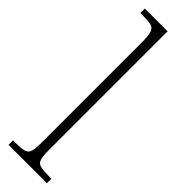

<svg xmlns="http://www.w3.org/2000/svg" viewBox="-263 -758 757 757"><g transform="rotate(45 115.0 -380.0)"><path d="M8 0V-25H19Q52 -25 68 -29Q84 -33 89 -48.5Q94 -64 94 -98V-660Q94 -695 88.5 -711Q83 -727 68.5 -731Q54 -735 27 -735H8V-760H135V-98Q135 -64 140 -48.5Q145 -33 161 -29Q177 -25 210 -25H222V0Z"/></g></svg>

Font: Noto Serif Condensed ExtraLight
Style: Regular
Weight: 200
Width: 3
Designer: Monotype Design Team
Foundry: Monotype Imaging Inc.
Version: Version 2.013; ttfautohint (v1.8.4.7-5d5b)